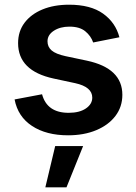

<svg xmlns="http://www.w3.org/2000/svg" viewBox="-20 -573 589 829"><path d="M273.9 11.2Q179.7 11.2 118.4 -29.1Q57.1 -69.3 43 -143.6L161.6 -166Q183.1 -85.9 276.4 -85.9Q323.2 -85.9 350.8 -104.7Q378.4 -123.5 378.4 -151.4Q378.4 -197.8 304.7 -213.9L211.4 -233.9Q58.1 -267.1 58.1 -386.7Q58.1 -437.5 85.9 -474.6Q113.8 -511.7 163.3 -532.2Q212.9 -552.7 278.3 -552.7Q371.1 -552.7 425 -514.2Q479 -475.6 495.6 -412.1L382.3 -389.6Q372.6 -418 348.1 -438Q323.7 -458 279.8 -458Q239.7 -458 212.4 -440.2Q185.1 -422.4 185.1 -394.5Q185.1 -370.6 202.9 -355.2Q220.7 -339.8 262.7 -330.6L355.5 -311Q508.3 -278.3 508.3 -163.6Q508.3 -111.8 478.5 -72.5Q448.7 -33.2 395.8 -11Q342.8 11.2 273.9 11.2ZM175.8 235.8 218.3 57.6H338.9L267.1 235.8Z"/></svg>

Font: Inter SemiBold
Style: Regular
Weight: 600
Designer: Rasmus Andersson
Foundry: rsms
Version: Version 4.001;git-9221beed3